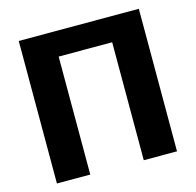

<svg xmlns="http://www.w3.org/2000/svg" viewBox="-106 -839 966 948"><g transform="rotate(-15 377.0 -364.5)"><path d="M684.1 -728.5V0H514.2V-603H240.7V0H70.3V-728.5Z"/></g></svg>

Font: Lato-ExtraBold
Style: Regular
Weight: 500
Designer: Lukasz Dziedzic with Adam Twardoch and Botio Nikoltchev
Foundry: tyPoland Lukasz Dziedzic
Version: ""